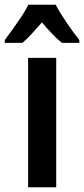

<svg xmlns="http://www.w3.org/2000/svg" viewBox="-56 -786 353 806"><path d="M180 0H62V-543H180ZM178 -766Q195 -733 223 -692Q251 -651 277 -618V-606H204Q184 -622 163 -644Q142 -666 120 -692Q97 -666 76.5 -643.5Q56 -621 38 -606H-36V-618Q-20 -639 -1 -665.5Q18 -692 35.5 -718.5Q53 -745 63 -766Z"/></svg>

Font: Avrile Sans Condensed SemiBold
Style: Regular
Weight: 600
Width: 3
Designer: Monotype Design Team
Foundry: Monotype Imaging Inc.
Version: Version 2.001;September 10, 2019;FontCreator 11.5.0.2425 64-